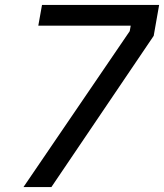

<svg xmlns="http://www.w3.org/2000/svg" viewBox="-20 -757 664 777"><path d="M75 0 505 -631 509 -653H135L150 -737H624L602 -612L188 0Z"/></svg>

Font: Tomorrow
Style: Italic
Weight: 400
Italic angle: -10°
Designer: Tony de Marco, Monica Rizzolli
Foundry: Just in Type
Version: Version 2.002